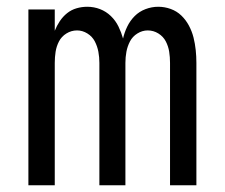

<svg xmlns="http://www.w3.org/2000/svg" viewBox="-20 -548 665 568"><path d="M64 0V-520H142V-457Q148 -472 157 -485.5Q166 -499 178.5 -509Q191 -519 206.5 -523.5Q222 -528 238 -528Q258 -528 276 -521Q294 -514 308 -500.5Q322 -487 330.5 -469.5Q339 -452 344 -434Q348 -452 356.5 -469.5Q365 -487 378.5 -500.5Q392 -514 410.5 -521Q429 -528 448 -528Q467 -528 485 -521.5Q503 -515 516.5 -502Q530 -489 539 -472Q548 -455 552.5 -437Q557 -419 559 -400Q561 -381 561 -362V0H483V-362Q483 -379 480.5 -395Q478 -411 470.5 -425.5Q463 -440 448.5 -449Q434 -458 417 -458Q401 -458 386.5 -449Q372 -440 364.5 -425.5Q357 -411 354 -395Q351 -379 351 -362V0H274V-362Q274 -379 271 -395Q268 -411 260.5 -425.5Q253 -440 238.5 -449Q224 -458 208 -458Q191 -458 176.5 -449Q162 -440 154.5 -425.5Q147 -411 144.5 -395Q142 -379 142 -362V0Z"/></svg>

Font: Iosevka Julsh Curly
Style: Regular
Weight: 400
Designer: Belleve Invis
Foundry: Belleve Invis
Version: Version 15.0.2; ttfautohint (v1.8.4)